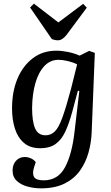

<svg xmlns="http://www.w3.org/2000/svg" viewBox="-20 -803 609 1053"><path d="M415 -304 407 -305 376 -189Q359 -126 338 -81Q317 -36 284.5 -13Q252 10 201 10Q145 10 111 -19.5Q77 -49 61.5 -98.5Q46 -148 46 -208Q46 -301 76 -372Q106 -443 160.5 -484Q215 -525 289 -525Q319 -525 353 -518Q387 -511 417 -498L469 -524L500 -513L483 -82Q481 -22 465.5 33.5Q450 89 418 133.5Q386 178 333.5 204Q281 230 204 230Q168 230 132 220.5Q96 211 72.5 189.5Q49 168 49 132Q49 99 68 78.5Q87 58 116 58Q133 58 149.5 65.5Q166 73 176 86L167 114Q156 148 166.5 167Q177 186 220 186Q298 186 336.5 114.5Q375 43 389 -82ZM230 -61Q259 -61 280.5 -82Q302 -103 322 -158Q342 -213 369 -314L403 -450Q382 -461 352.5 -468Q323 -475 301 -475Q256 -475 224 -441.5Q192 -408 174.5 -348.5Q157 -289 156 -211Q156 -137 172.5 -99Q189 -61 230 -61ZM145 -762 166 -783 300 -680 436 -782 456 -761 346 -613Q322 -582 298 -582Q281 -582 264 -589Z"/></svg>

Font: Literata 36pt Medium
Style: Italic
Weight: 500
Italic angle: -2°
Designer: Latin by Veronika Burian and Jose Scaglione. Greek by Irene Vlachou. Cyrillic by Vera Evstafieva
Foundry: TypeTogether
Version: Version 3.002